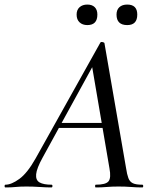

<svg xmlns="http://www.w3.org/2000/svg" viewBox="-58 -822 680 842"><path d="M-34 0Q-38 0 -38 -6Q-38 -12 -34 -12Q-8 -12 27 -37.5Q62 -63 98 -127L382 -635Q384 -639 391.5 -637.5Q399 -636 400 -633L495 -84Q499 -57 505 -41Q511 -25 524.5 -18.5Q538 -12 566 -12Q570 -12 570 -6Q570 0 566 0Q542 0 517 -2Q492 -4 462 -4Q433 -4 410 -2Q387 0 362 0Q359 0 359 -6Q359 -12 362 -12Q406 -12 418 -27Q430 -42 422 -84L344 -541L378 -585L129 -131Q103 -84 100.5 -58Q98 -32 115.5 -22Q133 -12 168 -12Q172 -12 172 -6Q172 0 167 0Q146 0 116.5 -2Q87 -4 58 -4Q29 -4 10.5 -2Q-8 0 -34 0ZM186 -261 201 -283H418L420 -261ZM325 -712Q304 -712 291 -724Q278 -736 278 -758Q278 -779 291 -790.5Q304 -802 325 -802Q346 -802 357.5 -790.5Q369 -779 369 -758Q369 -712 325 -712ZM500 -712Q453 -712 453 -758Q453 -779 465.5 -790.5Q478 -802 500 -802Q544 -802 544 -758Q544 -712 500 -712Z"/></svg>

Font: Cormorant Infant Light Medium
Style: Italic
Weight: 500
Italic angle: -10°
Version: Version 4.001